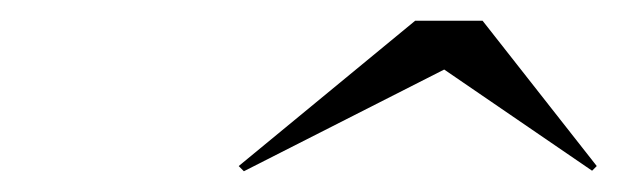

<svg xmlns="http://www.w3.org/2000/svg" viewBox="-20 -790 595 185"><path d="M408 -723 550.5 -625.5 555 -630 445 -770H380L210 -630L215 -625Z"/></svg>

Font: Bodoni* 36pt Medium
Style: Italic
Weight: 500
Italic angle: -13°
Version: Version 2.3